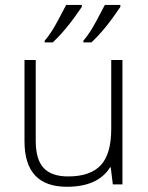

<svg xmlns="http://www.w3.org/2000/svg" viewBox="-20 -731 588 761"><path d="M121.6 -493.2V-173.8Q121.6 -99.1 152.8 -65.4Q184.1 -31.7 250 -31.7Q337.9 -31.7 379.4 -76.2Q420.9 -120.6 420.9 -220.7V-493.2H465.3V0H427.2L418.9 -67.9H416.5Q368.2 9.3 245.1 9.3Q77.1 9.3 77.1 -170.9V-493.2ZM157.2 -569.8Q170.9 -585 187.3 -610.8Q203.6 -636.7 242.2 -711.4H304.2V-703.6Q242.7 -612.3 189 -563H157.2ZM310.5 -569.8Q324.2 -585 340.6 -610.8Q356.9 -636.7 395.5 -711.4H457V-703.6Q396 -612.3 342.3 -563H310.5Z"/></svg>

Font: Bpm'online Open Sans Light
Style: Regular
Weight: 300
Foundry: Ascender Corporation
Version: Version 1.10